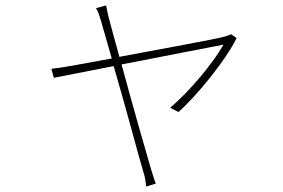

<svg xmlns="http://www.w3.org/2000/svg" viewBox="-20 -609 1040 706"><path d="M830 -483C823 -479 812 -477 804 -474C778 -466 573 -429 419 -400C400 -468 386 -521 382 -536C375 -561 373 -578 370 -589L333 -579C340 -568 345 -554 352 -530C356 -515 371 -463 391 -394L243 -367C216 -362 194 -359 169 -356L178 -323L398 -366C441 -220 495 -15 506 19C513 40 516 58 517 77L553 66C546 50 542 32 535 12C525 -22 467 -223 427 -372L802 -445C762 -375 678 -274 606 -213L636 -197C703 -256 810 -387 850 -469Z"/></svg>

Font: SSpoqa Han Sans Neo Thin
Style: Regular
Weight: 100
Designer: [Spoqa Han Sans Neo] Dong-huui Kim  Younghwa Kang  Yujin Lee  [Noto Sans] Ryoko NISHIZUKA  (kana & ideographs); Paul D. 
Foundry: Spoqa (http://www.spoqa-han-sans.com)
Version: Version 1.000